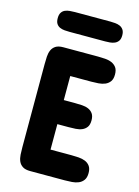

<svg xmlns="http://www.w3.org/2000/svg" viewBox="-130 -953 742 1024"><g transform="rotate(15 240.5 -440.5)"><path d="M333 -683.6Q352.5 -683.6 372.6 -682.1Q392.6 -680.7 408.7 -673.8Q424.8 -667 435.1 -653.1Q445.3 -639.2 445.3 -614.3Q445.3 -589.4 435.1 -575.4Q424.8 -561.5 408.7 -554.7Q392.6 -547.9 372.6 -546.4Q352.5 -544.9 333 -544.9H216.8V-412.1H278.3Q297.9 -412.1 317.6 -410.9Q337.4 -409.7 352.8 -403.1Q368.2 -396.5 377.9 -383.1Q387.7 -369.6 387.7 -345.7Q387.7 -321.3 377.9 -308.1Q368.2 -294.9 352.8 -288.3Q337.4 -281.7 317.6 -280.5Q297.9 -279.3 278.3 -279.3H216.8V-138.7H333Q352.5 -138.7 372.6 -137.2Q392.6 -135.7 408.7 -129.2Q424.8 -122.6 435.1 -108.6Q445.3 -94.7 445.3 -70.3Q445.3 -44.9 434.8 -30.8Q424.3 -16.6 408.2 -9.8Q392.1 -2.9 372.1 -1.5Q352.1 0 333 0H141.6Q114.3 0 99.4 -9.8Q84.5 -19.5 77.6 -35.4Q70.8 -51.3 69.6 -71.3Q68.4 -91.3 68.4 -112.3V-571.3Q68.4 -592.3 69.6 -612.3Q70.8 -632.3 77.6 -648.2Q84.5 -664.1 99.4 -673.8Q114.3 -683.6 141.6 -683.6ZM348.6 -880.9Q360.8 -880.9 375 -879.6Q389.2 -878.4 401.1 -873.3Q413.1 -868.2 420.9 -856.9Q428.7 -845.7 428.7 -826.2Q428.7 -806.2 420.9 -795.2Q413.1 -784.2 401.1 -779.1Q389.2 -773.9 375 -772.7Q360.8 -771.5 348.6 -771.5H152.3Q138.7 -771.5 124.5 -772.7Q110.4 -773.9 98.6 -779.1Q86.9 -784.2 79.6 -795.2Q72.3 -806.2 72.3 -826.2Q72.3 -845.7 79.6 -856.9Q86.9 -868.2 98.6 -873.3Q110.4 -878.4 124.5 -879.6Q138.7 -880.9 152.3 -880.9Z"/></g></svg>

Font: Concert One
Style: Regular
Weight: 400
Version: Version 1.003